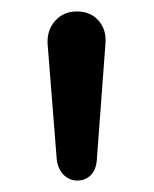

<svg xmlns="http://www.w3.org/2000/svg" viewBox="-20 -732 268 335"><path d="M79 -454 63 -656Q62 -680 76.5 -696Q91 -712 114 -712Q138 -712 152 -696Q166 -680 164 -656L149 -454Q148 -436 138.5 -426.5Q129 -417 115 -417Q101 -417 91 -427Q81 -437 79 -454Z"/></svg>

Font: SN Pro
Style: Regular
Weight: 400
Designer: Tobias Whetton
Foundry: Supernotes
Version: Version 1.003